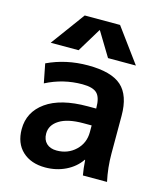

<svg xmlns="http://www.w3.org/2000/svg" viewBox="-115 -849 805 945"><g transform="rotate(15 288.0 -376.5)"><path d="M288 -712 214 -590H72L199 -763H379L506 -590H364L290 -712ZM279 -530Q398 -530 450 -483.5Q502 -437 502 -333V-140Q502 -69 517 0H394Q388 -33 385 -77H383Q355 -36 307.5 -13Q260 10 204 10Q131 10 87.5 -30.5Q44 -71 44 -143Q44 -230 117.5 -282.5Q191 -335 329 -335H372V-338Q372 -391 351 -412Q330 -433 276 -433Q178 -433 91 -388L72 -485Q167 -530 279 -530ZM166 -153Q166 -121 185 -103Q204 -85 237 -85Q294 -85 333 -122Q372 -159 372 -215V-249H329Q250 -249 208 -222.5Q166 -196 166 -153Z"/></g></svg>

Font: M PLUS 1p
Style: Bold
Weight: 700
Version: Version 1.062